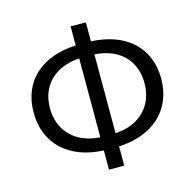

<svg xmlns="http://www.w3.org/2000/svg" viewBox="-112 -873 1027 1012"><g transform="rotate(-15 401.5 -367.0)"><path d="M443 -583C576 -575 659 -494 659 -369C659 -245 576 -160 443 -153ZM360 -153C227 -160 143 -245 143 -369C143 -494 227 -575 360 -583ZM443 -758H360V-654C175 -646 54 -543 54 -369C54 -196 175 -89 360 -81V24H443V-81C628 -89 750 -196 750 -369C750 -543 628 -646 443 -654Z"/></g></svg>

Font: Noto Sans CJK TC Regular
Style: Regular
Weight: 400
Designer: Ryoko NISHIZUKA (kana & ideographs); Paul D. Hunt (Latin, Greek & Cyrillic); Wenlong ZHANG (bopomofo); Sandoll Communica
Foundry: Adobe Systems Incorporated
Version: Version 1.001;PS 1.001;hotconv 1.0.78;makeotf.lib2.5.61930